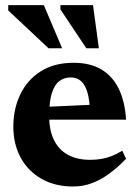

<svg xmlns="http://www.w3.org/2000/svg" viewBox="-20 -700 532 734"><path d="M261.5 -460Q324 -460 367 -434.8Q410 -409.5 433.8 -361Q457.5 -312.5 462 -242.5H132.5V-290.5L385 -302L324 -274.5Q322.5 -319 314 -347.5Q305.5 -376 289.8 -390Q274 -404 250.5 -404Q226 -404 207.5 -390.5Q189 -377 178.5 -345Q168 -313 168 -256.5Q168 -201 186.8 -163.8Q205.5 -126.5 240.5 -107.8Q275.5 -89 324.5 -89Q347.5 -89 368 -92.5Q388.5 -96 408 -103.8Q427.5 -111.5 447.5 -124L462 -93Q431 -61 398.8 -37Q366.5 -13 332 0Q297.5 13 259.5 13Q190 13 138.5 -16.5Q87 -46 59 -97.5Q31 -149 31 -216Q31 -284 57.8 -339.5Q84.5 -395 136 -427.5Q187.5 -460 261.5 -460ZM217.5 -515.5H165.5L11.5 -660V-680.5H147.5ZM358 -515.5H310L211 -664V-680.5H335.5Z"/></svg>

Font: Newsreader 16pt 16pt
Style: Bold
Weight: 700
Version: Version 1.003